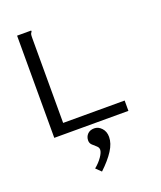

<svg xmlns="http://www.w3.org/2000/svg" viewBox="-161 -724 922 1100"><g transform="rotate(-20 300.0 -174.0)"><path d="M77 -623H163V-616Q157 -610 155.5 -603Q154 -596 154 -579V-63H529V0H77ZM268 275 237 245Q265 222 283 196Q301 170 301 153Q301 140 289.5 130Q278 120 266 109Q254 98 254 81Q254 58 269 42.5Q284 27 310 27Q335 27 354.5 48Q374 69 374 102Q374 141 346.5 184Q319 227 268 275Z"/></g></svg>

Font: Inconsolata Expanded
Style: Regular
Weight: 400
Width: 7
Monospace: yes
Designer: Raph Levien, Cyreal, Brenton Simpson
Foundry: Raph Levien, Cyreal, Google
Version: Version 3.000; ttfautohint (v1.8.2.53-6de2)